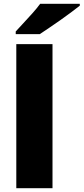

<svg xmlns="http://www.w3.org/2000/svg" viewBox="-20 -993 441 1013"><path d="M257 0H66V-760H257ZM401 -963Q383 -949 356 -928.5Q329 -908 298 -886.5Q267 -865 238.5 -845.5Q210 -826 190 -813H63V-827Q80 -846 104 -871.5Q128 -897 152 -924Q176 -951 192 -973H401Z"/></svg>

Font: Noto Sans Gujarati UI Black
Style: Regular
Weight: 900
Designer: Jelle Bosma - Monotype Design Team, Universal Thirst
Foundry: Monotype Imaging Inc.
Version: Version 2.106; ttfautohint (v1.8.4.7-5d5b)